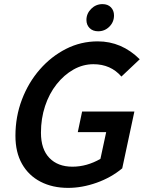

<svg xmlns="http://www.w3.org/2000/svg" viewBox="-20 -902 725 933"><path d="M55 -242Q55 -335 86.5 -418Q118 -501 173.5 -564.5Q229 -628 301 -664.5Q373 -701 455 -701Q571 -701 659 -614L570 -530Q518 -590 434 -590Q383 -590 337 -564Q291 -538 255 -492.5Q219 -447 199 -386.5Q179 -326 179 -257Q179 -177 220 -134.5Q261 -92 332 -92Q402 -92 468 -130L496 -260H358L379 -360H633L574 -84Q520 -39 449.5 -14Q379 11 311 11Q235 11 177 -19Q119 -49 87 -105.5Q55 -162 55 -242ZM400 -805Q400 -836 423 -859Q446 -882 478 -882Q504 -882 519 -866.5Q534 -851 534 -827Q534 -795 511.5 -772.5Q489 -750 457 -750Q431 -750 415.5 -765.5Q400 -781 400 -805Z"/></svg>

Font: Radio Canada Medium
Style: Italic
Weight: 500
Italic angle: -12°
Designer: Charles Daoud, Etienne Aubert Bonn, Alexandre Saumier Demers, Jacques Le Bailly
Foundry: Radio-Canada
Version: Version 2.104; ttfautohint (v1.8.4.7-5d5b);gftools[0.9.28.de